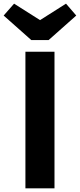

<svg xmlns="http://www.w3.org/2000/svg" viewBox="-60 -1030 437 1050"><path d="M301 -1010 159 -920 17 -1010 -40 -945 111 -811H206L357 -945ZM238 -747H79V0H238Z"/></svg>

Font: Glow Sans SC Normal
Style: Bold
Weight: 700
Designer: Ryoko NISHIZUKA (kana, bopomofo & ideographs); Paul D. Hunt (Latin, Greek & Cyrillic); Sandoll Communications, Soo-young
Version: Version 0.93